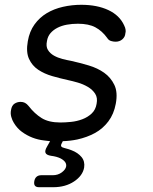

<svg xmlns="http://www.w3.org/2000/svg" viewBox="-20 -580 640 801"><path d="M143 201Q131 201 126 195Q121 189 123 176.5Q125 164 132.5 157.5Q140 151 152 151H200Q222 151 238 139Q254 127 256 114Q259 95 233 81Q217 73 193 70Q174 67 170 58Q166 49 176 32L189 9Q176 8 164 6Q138 3 115 -6Q92 -15 72 -29.5Q52 -44 38 -67Q31 -78 27 -92.5Q23 -107 26 -121Q29 -140 40.5 -147.5Q52 -155 66 -155Q76 -155 84 -151Q92 -147 100 -137Q124 -106 153.5 -87.5Q183 -69 232 -69Q252 -69 276.5 -71.5Q301 -74 323.5 -82.5Q346 -91 362.5 -106.5Q379 -122 383 -147Q388 -172 377 -189Q366 -206 346.5 -217.5Q327 -229 304.5 -235.5Q282 -242 263 -246Q231 -253 198 -262.5Q165 -272 139.5 -289Q114 -306 101 -334.5Q88 -363 96 -408Q103 -449 124 -478Q145 -507 175 -525Q205 -543 242.5 -551.5Q280 -560 319 -560Q385 -560 432 -538Q479 -516 498 -474Q503 -464 504 -455.5Q505 -447 503 -441Q502 -426 490.5 -416Q479 -406 462 -406Q453 -406 443 -409Q433 -412 427 -422Q406 -451 378 -466Q350 -481 305 -481Q281 -481 259 -477Q237 -473 219.5 -464Q202 -455 190.5 -441.5Q179 -428 176 -409Q171 -386 180 -371.5Q189 -357 205 -348Q221 -339 240.5 -334Q260 -329 277 -326Q313 -318 350 -307Q387 -296 414.5 -276.5Q442 -257 457 -226Q472 -195 463 -147Q455 -104 432 -73.5Q409 -43 376 -25Q343 -7 302 2Q273 8 242 9L238 17Q233 26 235.5 30.5Q238 35 247 37Q263 41 279 47Q305 57 320 75Q335 93 331 119Q325 153 289 177Q253 201 202 201Z"/></svg>

Font: Maple Mono Light
Style: Italic
Weight: 300
Italic angle: -10°
Monospace: yes
Designer: subframe7536
Version: Version 7.000